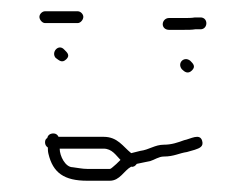

<svg xmlns="http://www.w3.org/2000/svg" viewBox="-20 -419 436 341"><path d="M280 -366H307C314 -366 321 -366 327 -367H337C350 -368 350 -389 335 -388H326C320 -387 314 -387 307 -387H280C274 -387 269 -382 269 -376C269 -370 274 -366 280 -366ZM60 -378H118C123 -378 128 -384 128 -389C128 -394 123 -399 118 -399H60C55 -399 50 -394 50 -389C50 -384 55 -378 60 -378ZM303 -296C308 -291 314 -287 321 -294C328 -301 323 -306 318 -311C307 -320 294 -307 303 -296ZM79 -316C85 -312 90 -306 98 -314C105 -321 99 -326 94 -331C84 -342 70 -326 79 -316ZM164 -176H84C82 -180 79 -182 75 -182C69 -182 65 -179 64 -174C61 -172 60 -170 60 -166C60 -162 62 -159 65 -157C65 -154 65 -150 66 -146C74 -112 94 -98 135 -98H175C193 -98 200 -116 213 -123C217 -122 220 -124 223 -128C231 -130 239 -131 247 -133C254 -135 262 -141 271 -141C289 -141 298 -147 312 -149L326 -153C335 -156 342 -159 339 -169C335 -183 318 -172 307 -170C296 -166 285 -162 271 -162C255 -162 245 -153 229 -151L213 -147C198 -159 189 -176 164 -176ZM109 -122C96 -122 86 -142 86 -155H164C179 -155 186 -143 194 -135C189 -130 184 -125 180 -122C178 -120 176 -119 175 -119H135C126 -119 118 -121 109 -122Z"/></svg>

Font: Be Happy
Style: Regular
Weight: 500
Designer: Mew Too
Foundry: Cannot Into Space Fonts
Version: Version 0.9977